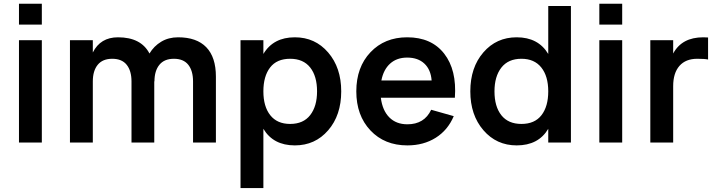

<svg xmlns="http://www.w3.org/2000/svg" viewBox="-20 -752 3781 1013"><path d="M200.7 -622.1H80.1V-732.4H200.7ZM200.7 0H80.1V-540H200.7Z M673.8 0V-322.3Q673.8 -378.4 648.4 -410.2Q623 -441.9 572.3 -441.9Q521.5 -441.9 495.6 -410.2Q469.7 -378.4 469.7 -322.3V0H349.1V-540H469.7V-475.1Q509.8 -555.2 602.5 -555.2Q724.1 -555.2 768.6 -469.7Q792 -508.8 830.6 -532Q869.1 -555.2 919.9 -555.2Q1017.6 -555.2 1068.4 -502.7Q1119.1 -450.2 1119.1 -347.7V0H998.5V-322.3Q998.5 -378.4 973.4 -410.2Q948.2 -441.9 897.5 -441.9Q846.7 -441.9 820.8 -409.9Q794.9 -377.9 794.9 -322.3L793.9 -323.2V0Z M1369.6 240.2H1249V-540H1369.6V-467.3Q1421.9 -555.2 1535.6 -555.2Q1642.6 -555.2 1711.4 -475.1Q1780.3 -395 1780.3 -270Q1780.3 -144 1711.4 -64.5Q1642.6 15.1 1535.6 15.1Q1421.9 15.1 1369.6 -72.3ZM1510.7 -98.1Q1580.6 -98.1 1616.7 -144.8Q1652.8 -191.4 1652.8 -270Q1652.8 -350.1 1616.5 -396Q1580.1 -441.9 1510.7 -441.9Q1440.4 -441.9 1405 -395.8Q1369.6 -349.6 1369.6 -270Q1369.6 -189.9 1406 -144Q1442.4 -98.1 1510.7 -98.1Z M2129.4 -96.2Q2218.8 -96.2 2254.9 -172.9L2374 -139.2Q2342.8 -65.4 2278.8 -25.1Q2214.8 15.1 2129.4 15.1Q2008.8 15.1 1934.3 -64Q1859.9 -143.1 1859.9 -270Q1859.9 -397.5 1934.6 -476.3Q2009.3 -555.2 2128.4 -555.2Q2256.3 -555.2 2323.5 -469Q2390.6 -382.8 2379.9 -236.3H1989.3Q1997.6 -169.4 2033.9 -132.8Q2070.3 -96.2 2129.4 -96.2ZM1992.2 -327.6H2257.3Q2252.9 -384.8 2219 -416.5Q2185.1 -448.2 2128.4 -448.2Q2073.7 -448.2 2038.6 -416.7Q2003.4 -385.3 1992.2 -327.6Z M2872.6 -720.2H2992.2V0H2872.6V-72.3Q2820.8 15.1 2706.1 15.1Q2599.6 15.1 2530.5 -64.9Q2461.4 -145 2461.4 -270Q2461.4 -396 2530.3 -475.6Q2599.1 -555.2 2706.1 -555.2Q2819.8 -555.2 2872.6 -467.3ZM2731 -441.9Q2661.6 -441.9 2625.2 -395.3Q2588.9 -348.6 2588.9 -270Q2588.9 -189.9 2625.2 -144Q2661.6 -98.1 2731 -98.1Q2801.3 -98.1 2836.9 -144.3Q2872.6 -190.4 2872.6 -270Q2872.6 -350.1 2835.9 -396Q2799.3 -441.9 2731 -441.9Z M3262.7 -622.1H3142.1V-732.4H3262.7ZM3262.7 0H3142.1V-540H3262.7Z M3715.8 -554.2V-438Q3697.8 -441.9 3658.7 -441.9Q3597.7 -441.9 3564.7 -404.3Q3531.7 -366.7 3531.7 -297.4V0H3411.1V-540H3531.7V-469.7Q3577.6 -555.2 3690.4 -555.2Q3699.2 -555.2 3715.8 -554.2Z"/></svg>

Font: Vela Sans Bd
Style: Bold
Weight: 700
Designer: Principal design: Mikhail Sharanda - project Manrope.
Design modification: Ravid Balaliev
Foundry: Mikhail Sharanda
Version: Version 1.001